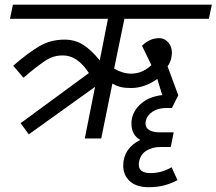

<svg xmlns="http://www.w3.org/2000/svg" viewBox="-20 -590 922 818"><path d="M538.8 -276.2Q586.2 -276.2 625 -312.5L585 -395Q617.5 -427.5 658.8 -427.5Q680 -427.5 696.2 -410Q712.5 -392.5 712.5 -363.8Q712.5 -358.8 710 -343.8Q705 -321.2 693.8 -307.5L738.8 -186.2L740 -185L712.5 -130H690Q653.8 -130 630 -114.4Q606.2 -98.8 601.2 -73.8Q600 -70 600 -63.8Q600 -45 616.2 -35.6Q632.5 -26.2 660 -26.2H720L707.5 36.2H663.8Q628.8 36.2 603.8 51.9Q578.8 67.5 572.5 98.8Q571.2 103.8 571.2 111.2Q571.2 147.5 622.5 147.5Q667.5 147.5 711.2 122.5L736.2 177.5Q707.5 192.5 678.8 200Q650 207.5 612.5 207.5Q561.2 207.5 533.1 181.9Q505 156.2 505 116.2Q505 42.5 577.5 6.2Q540 -15 540 -63.8Q540 -108.8 575 -143.1Q610 -177.5 671.2 -185L650 -253.8Q596.2 -215 538.8 -215Q511.2 -215 493.8 -219.4Q476.2 -223.8 458.8 -233.8L411.2 0H341.2L385 -220L102.5 -17.5Q97.5 -25 85.6 -41.2Q73.8 -57.5 67.5 -65L358.8 -278.8Q310 -353.8 248.8 -353.8Q208.8 -355 171.9 -330.6Q135 -306.2 80 -258.8L36.2 -310Q101.2 -366.2 148.8 -393.8Q196.2 -421.2 255 -421.2Q300 -421.2 335 -398.8Q370 -376.2 405 -332.5L440 -510H22.5L35 -570H882.5L870 -510H510L466.2 -297.5Q503.8 -276.2 538.8 -276.2Z"/></svg>

Font: Cambay
Style: Italic
Weight: 400
Italic angle: -11°
Designer: Pooja Saxena
Foundry: Pooja Saxena
Version: Version 1.019;PS 001.019;hotconv 1.0.70;makeotf.lib2.5.58329